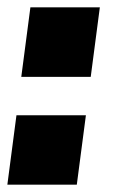

<svg xmlns="http://www.w3.org/2000/svg" viewBox="-24 -505 324 525"><path d="M210.9 -189.9 186 0H-3.9L21 -189.9ZM249 -484.9 224.1 -294.9H34.2L59.1 -484.9Z"/></svg>

Font: Cooper Hewitt
Style: Heavy Italic
Weight: 714
Designer: Village Type and Design LLC
Foundry: Cooper Hewitt Smithsonian Design Museum
Version: 1.000